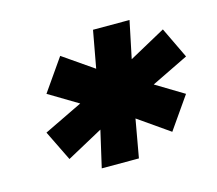

<svg xmlns="http://www.w3.org/2000/svg" viewBox="-68 -826 648 574"><g transform="rotate(-15 255.5 -538.5)"><path d="M396 -537 482 -485 413 -386 317 -453 296 -335H181L207 -448L95 -387L49 -481L169 -539L79 -593L148 -692L242 -627L263 -742H376L352 -627L465 -689L511 -593Z"/></g></svg>

Font: Idrija
Style: Italic
Weight: 800
Italic angle: -11.3°
Designer: Julieta Ulanovsky
Foundry: Julieta Ulanovsky
Version: Version 7.200